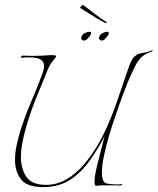

<svg xmlns="http://www.w3.org/2000/svg" viewBox="-20 -751 640 780"><path d="M155 9Q89 9 65 -23Q41 -55 41 -101Q41 -132 48.5 -165.5Q56 -199 66 -230Q85 -288 109 -343.5Q133 -399 150 -446Q154 -456 156.5 -465.5Q159 -475 159 -483Q159 -499 146 -508.5Q133 -518 97 -518Q88 -518 80 -517.5Q72 -517 67 -516Q65 -516 65 -518Q65 -520 67.5 -522.5Q70 -525 72 -525Q79 -525 89 -524.5Q99 -524 110 -524Q126 -524 142.5 -524.5Q159 -525 169 -526Q177 -527 183 -527Q189 -527 193 -527Q208 -527 208 -522Q208 -520 204 -515.5Q200 -511 195 -504Q182 -490 167 -451Q149 -408 125 -348Q101 -288 84 -227Q76 -199 70.5 -169Q65 -139 65 -112Q65 -66 87 -33Q109 0 167 0Q210 0 248 -21.5Q286 -43 317.5 -79Q349 -115 374 -157Q399 -199 417.5 -241.5Q436 -284 448 -318L503 -478Q514 -510 525.5 -520.5Q537 -531 545 -533Q557 -536 564.5 -537Q572 -538 585 -542L599 -547Q601 -548 599.5 -545Q598 -542 596 -541Q578 -536 564 -526Q547 -515 532 -488Q526 -477 516 -455.5Q506 -434 495.5 -408Q485 -382 476 -357Q467 -332 461 -315Q457 -303 446 -271.5Q435 -240 423 -199.5Q411 -159 402.5 -119Q394 -79 394 -50Q394 -12 412 -6Q420 -4 430.5 -3Q441 -2 451 -2Q458 -2 464 -2Q470 -2 475 -3Q477 -3 477 -2Q477 -1 473.5 1Q470 3 467 3Q460 2 449 2Q438 2 427 2Q411 2 397.5 2Q384 2 379 3Q376 4 371 4Q364 4 364 -13Q364 -34 372.5 -70Q381 -106 388 -132Q390 -140 393.5 -153.5Q397 -167 400.5 -180Q404 -193 405 -197Q378 -146 344.5 -98.5Q311 -51 265.5 -21Q220 9 155 9ZM394 -586Q388 -586 384 -591Q380 -596 383 -600Q385 -611 396.5 -616.5Q408 -622 415 -622Q422 -622 422 -618Q422 -611 416 -603.5Q410 -596 405 -591Q398 -586 394 -586ZM322 -586Q316 -586 312 -591Q308 -596 311 -600Q313 -611 324.5 -616.5Q336 -622 343 -622Q350 -622 350 -618Q350 -611 344 -603.5Q338 -596 333 -591Q326 -586 322 -586ZM407 -658Q397 -663 378 -674Q359 -685 339.5 -697.5Q320 -710 307 -718Q307 -718 306.5 -718.5Q306 -719 306 -720Q306 -723 310.5 -727Q315 -731 318 -731Q336 -717 364.5 -695Q393 -673 412 -662Q414 -661 413 -658.5Q412 -656 407 -658Z"/></svg>

Font: Explora
Style: Regular
Weight: 400
Designer: Robert E. Leuschke
Foundry: Robert E. Leuschke
Version: Version 1.010